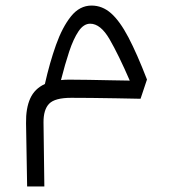

<svg xmlns="http://www.w3.org/2000/svg" viewBox="-20 -348 626 687"><path d="M77.1 319.3 73.2 92.8Q72.3 39.6 88.1 4.4Q104 -30.8 140.6 -47.4Q157.7 -123.5 180.4 -187.3Q203.1 -251 234.1 -289.6Q265.1 -328.1 307.6 -328.1Q346.2 -328.1 377.4 -300.5Q408.7 -272.9 439.5 -214.4Q470.2 -155.8 505.9 -63.5L482.9 5.4Q443.4 4.4 396.2 3.7Q349.1 2.9 306.2 2.4Q263.2 2 234.9 2Q176.3 2 155.8 23.2Q135.3 44.4 135.7 90.3L138.7 319.3ZM198.2 -61.5Q211.9 -63 227.5 -63Q258.3 -63 296.9 -62.3Q335.4 -61.5 374 -60.8Q412.6 -60.1 444.3 -59.6Q404.3 -151.9 372.1 -207.5Q339.8 -263.2 302.7 -263.2Q279.3 -263.2 261 -236.1Q242.7 -209 227.5 -163.3Q212.4 -117.7 198.2 -61.5Z"/></svg>

Font: Cascadia Mono PL Light
Style: Regular
Weight: 300
Monospace: yes
Designer: Aaron Bell
Foundry: Saja Typeworks
Version: Version 2404.023; ttfautohint (v1.8.4)